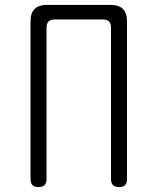

<svg xmlns="http://www.w3.org/2000/svg" viewBox="-20 -750 640 780"><path d="M136 10Q120 10 112 2Q104 -6 104 -22V-663Q104 -697 120.5 -713.5Q137 -730 171 -730H429Q463 -730 479.5 -713.5Q496 -697 496 -663V-22Q496 -6 488 2Q480 10 463 10Q447 10 439 2Q431 -6 431 -22V-638Q431 -655 422.5 -663Q414 -671 398 -671H202Q186 -671 177.5 -663Q169 -655 169 -638V-22Q169 -6 161 2Q153 10 136 10Z"/></svg>

Font: Maple Mono ExtraLight
Style: Regular
Weight: 275
Monospace: yes
Designer: subframe7536
Version: Version 7.000